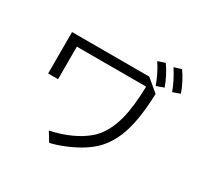

<svg xmlns="http://www.w3.org/2000/svg" viewBox="-188 -1087 1377 1344"><g transform="rotate(30 500.0 -415.0)"><path d="M117.2 -710.9H741.2L840.3 -627.9Q833 -394.5 778.3 -265.6Q736.8 -167 667 -106Q591.8 -40.5 469.2 8.3Q417 29.3 366.2 41L321.3 -32.2Q502.4 -72.3 607.4 -162.1Q689.9 -232.9 726.1 -370.1Q753.9 -475.1 757.3 -639.2H197.3V-376H117.2ZM813 -676.8Q783.7 -758.8 735.4 -833L793 -852.1Q840.8 -786.6 873 -698.2ZM934.1 -696.8Q904.3 -777.8 855 -853L914.1 -871.1Q964.4 -799.3 993.2 -717.8Z"/></g></svg>

Font: BIZ UDGothic
Style: Regular
Weight: 400
Monospace: yes
Designer: TypeBank Co., Ltd.
Foundry: Morisawa Inc.
Version: Version 1.05